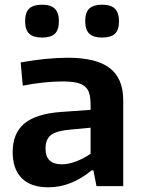

<svg xmlns="http://www.w3.org/2000/svg" viewBox="-20 -793 607 818"><path d="M186 5Q111 5 72.5 -34Q34 -73 34 -145Q34 -225 83.5 -266.5Q133 -308 239 -316L366 -325V-343Q366 -373 361 -392.5Q356 -412 342.5 -424Q329 -436 305.5 -441Q282 -446 245 -446Q210 -446 166 -441.5Q122 -437 77 -428L68 -527Q180 -547 269 -547Q390 -547 447.5 -503Q505 -459 505 -366V0H391L378 -67H370Q283 5 186 5ZM243 -93Q273 -93 306 -106Q339 -119 366 -138V-249L281 -241Q221 -236 197.5 -218Q174 -200 174 -160Q174 -93 243 -93ZM159 -633Q122 -633 104.5 -649.5Q87 -666 87 -703Q87 -740 104.5 -756.5Q122 -773 159 -773Q197 -773 214 -755.5Q231 -738 231 -703Q231 -666 214 -649.5Q197 -633 159 -633ZM415 -633Q378 -633 360.5 -649.5Q343 -666 343 -703Q343 -740 360.5 -756.5Q378 -773 415 -773Q453 -773 470 -755.5Q487 -738 487 -703Q487 -666 470 -649.5Q453 -633 415 -633Z"/></svg>

Font: Encode Sans Normal
Style: SemiBold
Weight: 600
Designer: Pablo Impallari, Andres Torresi
Foundry: Pablo Impallari, Andres Torresi
Version: Version 1.000; ttfautohint (v1.00) -l 8 -r 50 -G 200 -x 14 -